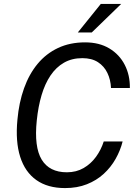

<svg xmlns="http://www.w3.org/2000/svg" viewBox="-20 -949 706 979"><path d="M311.7 10Q223.3 10 165.5 -30.8Q107.7 -71.6 83 -149.3Q58.2 -227 68.8 -338.2Q76.6 -426.1 102.5 -498.6Q128.3 -571.1 171.8 -623.5Q215.3 -675.9 276 -704.4Q336.7 -733 413.9 -733Q486 -733 537.5 -702.1Q589 -671.2 616.1 -618.3Q643.2 -565.5 642.2 -500.2H546Q544.2 -542.5 527.6 -577Q511.1 -611.5 479.5 -632Q447.9 -652.5 399.6 -652.5Q346.7 -652.5 306.3 -629.4Q266 -606.3 237.5 -564Q209.1 -521.8 191.9 -463.6Q174.7 -405.5 167.5 -334.9Q153.4 -199.7 192.6 -135.1Q231.9 -70.5 321 -70.5Q369.1 -70.5 406.3 -92.1Q443.6 -113.7 469.6 -149.5Q495.5 -185.3 509 -227.7H605.3Q593.6 -181.5 569.4 -138.7Q545.2 -95.9 508.7 -62.4Q472.1 -28.9 423 -9.5Q373.9 10 311.7 10ZM376.8 -783.5 494 -929H598L447.9 -783.5Z"/></svg>

Font: Public Sans Thin
Style: Italic
Weight: 100
Italic angle: -8°
Designer: The Public Sans project authors (U.S. Web Design System). Libre Franklin designed by Pablo Impallari and Rodrigo Fuenzal
Version: Version 2.000